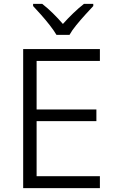

<svg xmlns="http://www.w3.org/2000/svg" viewBox="-20 -966 594 986"><path d="M493 0H99V-714H493V-653H168V-404H475V-344H168V-61H493ZM270 -787Q257 -809 236 -836Q215 -863 191.5 -889.5Q168 -916 150 -935V-946H197Q224 -925 251.5 -898Q279 -871 303 -843Q328 -871 356 -898Q384 -925 411 -946H459V-935Q441 -916 417 -889.5Q393 -863 371 -836Q349 -809 337 -787Z"/></svg>

Font: Noto Sans Syriac Eastern Light
Style: Regular
Weight: 300
Designer: Patrick Giasson and the Monotype Design Team
Foundry: Monotype Imaging Inc.
Version: Version 3.001